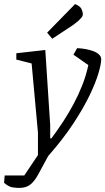

<svg xmlns="http://www.w3.org/2000/svg" viewBox="-79 -751 516 941"><path d="M15 170Q-1 170 -19 167Q-37 164 -59 145L-56 109H40L107 9V-101L76 -440L1 -459V-490L143 -506L167 -138V-73H173Q203 -113 230.5 -155Q258 -197 282 -242Q306 -287 324.5 -334Q343 -381 354 -432L281 -483L299 -515Q322 -514 343 -510Q364 -506 380.5 -499.5Q397 -493 407 -483Q417 -473 417 -461Q417 -438 403.5 -392Q390 -346 360 -283.5Q330 -221 280 -145Q230 -69 157 14L111 99Q92 135 71 152.5Q50 170 15 170ZM177 -561 152 -591 289 -731Q314 -721 320.5 -706.5Q327 -692 327 -681Q327 -672 318 -662Q309 -652 298 -643Q287 -634 280 -629Z"/></svg>

Font: Faustina Light Light
Style: Italic
Weight: 300
Italic angle: -8°
Version: Version 1.200